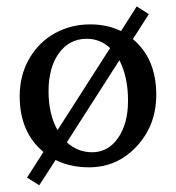

<svg xmlns="http://www.w3.org/2000/svg" viewBox="-20 -502 536 585"><path d="M99.6 62.5 62.5 39.1 112.3 -39.1Q40 -99.1 40 -209Q40 -272.9 69.3 -323.5Q98.6 -374 147.5 -400.9Q196.3 -427.7 254.9 -427.7Q307.6 -427.7 348.6 -407.2L396.5 -482.4L433.6 -459L384.8 -382.8Q456.1 -323.7 456.1 -212.9Q456.1 -120.6 396.7 -56.4Q337.4 7.8 251 7.8Q194.3 7.8 149.4 -14.6ZM127.9 -223.6Q127.9 -154.3 155.3 -105.5L315.4 -355.5Q285.6 -383.8 244.1 -383.8Q191.4 -383.8 159.7 -340.1Q127.9 -296.4 127.9 -223.6ZM260.7 -38.1Q309.6 -38.1 339.8 -81.8Q370.1 -125.5 370.1 -195.3Q370.1 -267.1 343.8 -318.4L183.6 -68.4Q216.8 -38.1 260.7 -38.1Z"/></svg>

Font: Crimson Pro
Style: Regular
Weight: 400
Designer: Jacques Le Bailly
Foundry: Baron von Fonthausen
Version: Version 1.003